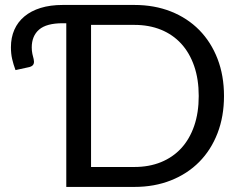

<svg xmlns="http://www.w3.org/2000/svg" viewBox="-20 -736 950 756"><path d="M509 -78.5Q567 -78.5 613.8 -97.5Q660.5 -116.5 693.5 -152.2Q726.5 -188 744.5 -240Q762.5 -292 762.5 -358Q762.5 -424 744.5 -476Q726.5 -528 693.5 -564Q660.5 -600 613.8 -619Q567 -638 509 -638H338.5V-78.5ZM509 -716.5Q588 -716.5 653 -690.8Q718 -665 764.5 -617.8Q811 -570.5 836.5 -504.5Q862 -438.5 862 -358Q862 -277.5 836.5 -211.5Q811 -145.5 764.5 -98.5Q718 -51.5 653 -25.8Q588 0 509 0H241V-644.5H227Q163 -644.5 134 -619.5Q105 -594.5 105 -549Q105 -536 107.5 -523.8Q110 -511.5 112.5 -503.5Q113.5 -498.5 113.8 -493.8Q114 -489 112.5 -484.8Q111 -480.5 107 -477.2Q103 -474 96 -472L41 -460Q32.5 -483 27.8 -503.8Q23 -524.5 23 -550Q23 -588 36.5 -618.8Q50 -649.5 76 -671.2Q102 -693 140 -704.8Q178 -716.5 227 -716.5Z"/></svg>

Font: Lato 2
Style: Regular
Weight: 400
Designer: Lukasz Dziedzic with Adam Twardoch and Botio Nikoltchev
Foundry: tyPoland Lukasz Dziedzic
Version: Version 2.015; 2015-08-06; http://www.latofonts.com/